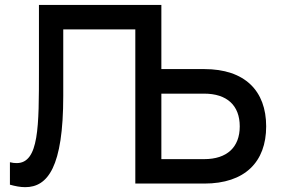

<svg xmlns="http://www.w3.org/2000/svg" viewBox="-20 -740 1133 774"><path d="M630.5 -720H137V-456.5C137 -231 137.5 -82.5 47 -82.5C38.5 -82.5 30 -83.5 20 -86V4.5C41.5 10.5 62 14.5 81.5 14.5C172 14.5 235 -65.5 235 -353.5V-621.5H525.5V0H803.5C967 0 1053 -87 1053 -230.5C1053 -374 967 -461.5 803.5 -461.5H630.5ZM630.5 -98.5V-362.5H803C895 -362.5 946.5 -315 946.5 -230.5C946.5 -146.5 895 -98.5 803 -98.5Z"/></svg>

Font: Vela Sans SemBd
Style: Regular
Weight: 600
Designer: Principal design: Mikhail Sharanda - project Manrope.
Design modification: Ravid Balaliev
Foundry: Mikhail Sharanda
Version: Version 1.001